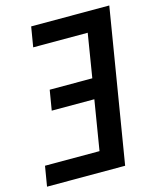

<svg xmlns="http://www.w3.org/2000/svg" viewBox="-111 -812 722 888"><g transform="rotate(-15 250.0 -367.5)"><path d="M3 0 19 -96H280L319 -334H115L131 -430H335L369 -639H108L124 -735H498L377 0Z"/></g></svg>

Font: Iosevka Term Curly Oblique
Style: Bold
Weight: 700
Italic angle: -9°
Designer: Belleve Invis
Foundry: Belleve Invis
Version: Version 32.3.0